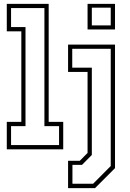

<svg xmlns="http://www.w3.org/2000/svg" viewBox="-20 -770 668 990"><path d="M15 0V-141.5H90V-608.5H15V-750H231V-141.5H306V0ZM37 -22H284.5V-119.5H209V-728.5H37V-630.5H111.5V-119.5H37ZM431.5 -618V-750H573V-618ZM453.5 -639H551V-730.5H453.5ZM331 200V59H391.5L431.5 18.5V-399H331V-540H573V97L470 200ZM353.5 177.5H460L551 86V-518.5H352.5V-421H453.5V29L403 80H353.5Z"/></svg>

Font: Tourney Condensed ExtraLight
Style: Regular
Weight: 200
Width: 3
Designer: Tyler Finck
Foundry: Etcetera Type Co
Version: Version 1.010; ttfautohint (v1.8.3)